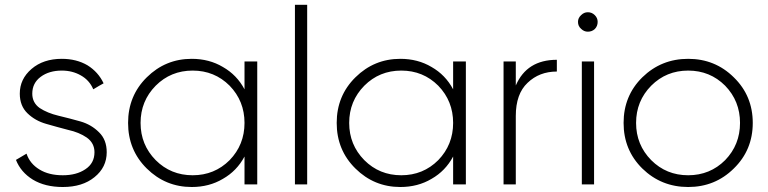

<svg xmlns="http://www.w3.org/2000/svg" viewBox="-20 -750 3125 781"><path d="M111.3 -369.1Q111.3 -332 141.6 -310.5Q172.9 -290 217.8 -279.3Q262.7 -268.6 307.6 -255.9Q351.6 -243.2 382.8 -211.9Q414.1 -181.6 414.1 -130.9Q414.1 -69.3 364.3 -29.3Q315.4 10.7 235.4 10.7Q163.1 10.7 113.3 -19.5Q64.5 -49.8 44.9 -99.6Q59.6 -108.4 87.9 -125Q101.6 -84 140.6 -60.5Q178.7 -37.1 235.4 -37.1Q291 -37.1 327.1 -61.5Q364.3 -85.9 364.3 -130.9Q364.3 -168 333 -190.4Q301.8 -211.9 256.8 -221.7Q211.9 -233.4 168 -246.1Q123 -258.8 91.8 -289.1Q60.5 -319.3 60.5 -369.1Q60.5 -428.7 108.4 -469.7Q156.2 -510.7 231.4 -510.7Q291 -510.7 335.9 -484.4Q379.9 -457 401.4 -411.1Q386.7 -403.3 359.4 -386.7Q343.8 -423.8 308.6 -443.4Q274.4 -462.9 231.4 -462.9Q179.7 -462.9 145.5 -437.5Q111.3 -412.1 111.3 -369.1Z M974.6 -500Q987.3 -500 1026.4 -500Q1026.4 -375 1026.4 0Q1013.7 0 974.6 0Q974.6 -28.3 974.6 -113.3Q943.4 -54.7 886.7 -22.5Q831.1 10.7 759.8 10.7Q653.3 10.7 577.1 -64.5Q501 -139.6 501 -250Q501 -360.4 577.1 -435.5Q653.3 -510.7 759.8 -510.7Q831.1 -510.7 886.7 -477.5Q943.4 -445.3 974.6 -386.7Q974.6 -424.8 974.6 -500ZM763.7 -37.1Q852.5 -37.1 914.1 -98.6Q974.6 -161.1 974.6 -250Q974.6 -338.9 914.1 -401.4Q852.5 -462.9 763.7 -462.9Q674.8 -462.9 613.3 -401.4Q551.8 -338.9 551.8 -250Q551.8 -161.1 613.3 -98.6Q674.8 -37.1 763.7 -37.1Z M1179.7 0Q1179.7 -182.6 1179.7 -730.5Q1192.4 -730.5 1229.5 -730.5Q1229.5 -547.9 1229.5 0Q1216.8 0 1179.7 0Z M1823.2 -500Q1835.9 -500 1875 -500Q1875 -375 1875 0Q1862.3 0 1823.2 0Q1823.2 -28.3 1823.2 -113.3Q1792 -54.7 1735.4 -22.5Q1679.7 10.7 1608.4 10.7Q1502 10.7 1425.8 -64.5Q1349.6 -139.6 1349.6 -250Q1349.6 -360.4 1425.8 -435.5Q1502 -510.7 1608.4 -510.7Q1679.7 -510.7 1735.4 -477.5Q1792 -445.3 1823.2 -386.7Q1823.2 -424.8 1823.2 -500ZM1612.3 -37.1Q1701.2 -37.1 1762.7 -98.6Q1823.2 -161.1 1823.2 -250Q1823.2 -338.9 1762.7 -401.4Q1701.2 -462.9 1612.3 -462.9Q1523.4 -462.9 1461.9 -401.4Q1400.4 -338.9 1400.4 -250Q1400.4 -161.1 1461.9 -98.6Q1523.4 -37.1 1612.3 -37.1Z M2078.1 -402.3Q2123 -506.8 2245.1 -506.8Q2245.1 -491.2 2245.1 -459Q2173.8 -459 2126 -413.1Q2078.1 -368.2 2078.1 -278.3Q2078.1 -185.5 2078.1 0Q2065.4 0 2028.3 0Q2028.3 -125 2028.3 -500Q2041 -500 2078.1 -500Q2078.1 -475.6 2078.1 -402.3Z M2371.1 -621.1Q2355.5 -621.1 2343.8 -632.8Q2331.1 -643.6 2331.1 -661.1Q2331.1 -676.8 2343.8 -688.5Q2355.5 -700.2 2371.1 -700.2Q2387.7 -700.2 2399.4 -688.5Q2411.1 -676.8 2411.1 -661.1Q2411.1 -643.6 2399.4 -631.8Q2387.7 -621.1 2371.1 -621.1ZM2346.7 0Q2346.7 -125 2346.7 -500Q2359.4 -500 2396.5 -500Q2396.5 -375 2396.5 0Q2383.8 0 2346.7 0Z M2779.3 10.7Q2669.9 10.7 2592.8 -64.5Q2516.6 -139.6 2516.6 -250Q2516.6 -360.4 2592.8 -435.5Q2669.9 -510.7 2779.3 -510.7Q2888.7 -510.7 2964.8 -435.5Q3042 -360.4 3042 -250Q3042 -139.6 2964.8 -64.5Q2888.7 10.7 2779.3 10.7ZM2779.3 -37.1Q2868.2 -37.1 2929.7 -98.6Q2990.2 -161.1 2990.2 -250Q2990.2 -338.9 2929.7 -401.4Q2868.2 -462.9 2779.3 -462.9Q2690.4 -462.9 2628.9 -401.4Q2567.4 -338.9 2567.4 -250Q2567.4 -161.1 2628.9 -98.6Q2690.4 -37.1 2779.3 -37.1Z"/></svg>

Font: LeFont
Style: ExtraLight
Weight: 200
Designer: Leryon MEDIA
Version: Version 1.0